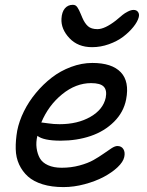

<svg xmlns="http://www.w3.org/2000/svg" viewBox="-20 -760 604 790"><path d="M358.9 -565.9Q300.3 -565.9 265.4 -603.3Q230.5 -640.6 232.9 -683.1Q234.4 -710.4 246.8 -725.3Q259.3 -740.2 279.8 -740.2Q285.6 -740.2 290.3 -737.8Q294.9 -735.4 299.1 -728.8Q303.2 -722.2 305.4 -717.8Q307.6 -713.4 312.3 -702.4Q316.9 -691.4 318.8 -687Q328.6 -664.1 342 -652.1Q355.5 -640.1 380.9 -640.1Q411.1 -640.1 457 -675.8Q476.1 -691.9 484.4 -698.7Q492.7 -705.6 505.9 -712.4Q519 -719.2 529.8 -719.2Q542 -719.2 548.1 -710.4Q554.2 -701.7 550.8 -689Q545.9 -670.4 528.8 -649.2Q511.7 -627.9 487.1 -609.1Q462.4 -590.3 428.2 -578.1Q394 -565.9 358.9 -565.9ZM241.2 9.8Q192.4 9.8 155.3 -1.7Q118.2 -13.2 95.2 -33.7Q72.3 -54.2 58.8 -83Q45.4 -111.8 44.7 -147Q43.9 -182.1 50.8 -222.2Q58.6 -261.7 78.4 -301.8Q98.1 -341.8 127.7 -377.4Q157.2 -413.1 192.9 -440.7Q228.5 -468.3 272.2 -484.6Q315.9 -501 359.9 -501Q440.4 -501 476.8 -462.9Q513.2 -424.8 499 -351.1Q488.8 -298.3 449.2 -259Q409.7 -219.7 353 -200.4Q296.4 -181.2 230 -181.2Q158.7 -181.2 133.8 -201.2Q127.4 -174.8 130.6 -150.9Q133.8 -127 144 -108.9Q154.3 -90.8 177.5 -80.3Q200.7 -69.8 233.9 -69.8Q272.5 -69.8 306.9 -79.1Q341.3 -88.4 364.3 -101.3Q387.2 -114.3 405.8 -127.4Q424.3 -140.6 438.7 -149.9Q453.1 -159.2 462.9 -159.2Q480 -159.2 487.8 -146.2Q495.6 -133.3 491.2 -113.8Q486.8 -93.8 463.9 -72Q440.9 -50.3 407 -32.2Q373 -14.2 328.6 -2.2Q284.2 9.8 241.2 9.8ZM151.9 -255.9Q156.2 -255.9 178.7 -252.4Q201.2 -249 225.1 -249Q299.3 -249 351.8 -279.1Q404.3 -309.1 415 -357.9Q420.9 -388.7 407 -403.3Q393.1 -418 355 -418Q292 -418 235.6 -372.1Q179.2 -326.2 149.9 -255.9Z"/></svg>

Font: Shantell Sans Normal
Style: Italic
Weight: 400
Italic angle: -11.31°
Designer: Stephen Nixon, Anya Danilova, Shantell Martin
Foundry: Arrow Type
Version: Version 1.006;[559af2be0]